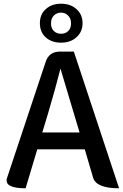

<svg xmlns="http://www.w3.org/2000/svg" viewBox="-20 -1015 662 1035"><path d="M238 -400 208 -301H409Q380 -400 366 -444Q353 -486 306 -645Q278 -535 238 -400ZM118 0Q0 0 18 -56L226 -681Q244 -737 304 -737H378L622 0Q499 0 482 -57L437 -210H181L118 0ZM270 -848Q286 -833 309 -833Q333 -833 348 -848Q363 -863 363 -889Q363 -916 347 -931Q332 -947 309 -947Q286 -947 270 -931Q255 -916 255 -889Q255 -863 270 -848ZM392 -814Q360 -785 309 -785Q259 -785 227 -813Q195 -842 195 -890Q195 -938 227 -966Q259 -995 309 -995Q360 -995 392 -966Q425 -937 425 -890Q425 -843 392 -814Z"/></svg>

Font: Swei Half Moon CJK TC
Style: Medium
Weight: 500
Version: Version 2.125